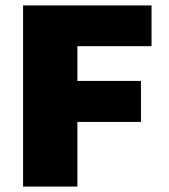

<svg xmlns="http://www.w3.org/2000/svg" viewBox="-20 -687 623 707"><path d="M65 0V-667H538V-517H265V-389H499V-238H265V0Z"/></svg>

Font: Maven Pro Black
Style: Regular
Weight: 900
Designer: Joe Prince
Foundry: Joe Prince
Version: Version 2.103